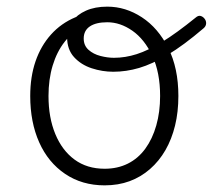

<svg xmlns="http://www.w3.org/2000/svg" viewBox="-20 -539 641 578"><path d="M295 19Q227 19 176 -15.5Q125 -50 98 -110.5Q71 -171 71 -250Q71 -308 87 -354.5Q103 -401 133.5 -435Q164 -469 207 -487Q250 -505 304 -505L303 -476Q263 -476 230.5 -459.5Q198 -443 174.5 -413Q151 -383 138.5 -341.5Q126 -300 126 -250Q126 -185 146.5 -135.5Q167 -86 204.5 -58.5Q242 -31 295 -31Q334 -31 365 -46.5Q396 -62 417.5 -91.5Q439 -121 450.5 -161.5Q462 -202 462 -250Q462 -321 438.5 -371Q415 -421 378.5 -446.5Q342 -472 303 -472Q269 -472 250.5 -459.5Q232 -447 232 -423Q232 -402 246.5 -389Q261 -376 282.5 -370.5Q304 -365 323 -365Q357 -365 391.5 -376Q426 -387 468.5 -413Q511 -439 569 -486Q577 -493 584 -491Q591 -489 596 -482.5Q601 -476 600.5 -468Q600 -460 593 -454Q532 -402 485 -374Q438 -346 399 -334.5Q360 -323 321 -323Q288 -323 256 -333.5Q224 -344 203 -367Q182 -390 182 -427Q182 -454 197 -474.5Q212 -495 239 -507Q266 -519 303 -519Q358 -519 407 -487Q456 -455 486.5 -394.5Q517 -334 517 -250Q517 -202 507 -161Q497 -120 478 -87Q459 -54 431.5 -30Q404 -6 370 6.5Q336 19 295 19Z"/></svg>

Font: Playwrite CL ExtraLight
Style: Regular
Weight: 200
Designer: Veronika Burian, José Scaglione
Foundry: TypeTogether
Version: Version 1.002